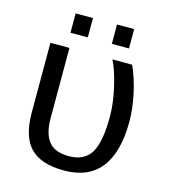

<svg xmlns="http://www.w3.org/2000/svg" viewBox="-105 -768 757 862"><g transform="rotate(15 273.5 -337.5)"><path d="M499 -278.8C499 -316.9 494.3 -358.4 484.9 -403.3C475.4 -448.2 462.1 -489.9 444.8 -528.3H353C367.4 -500.7 380.2 -462.2 391.6 -413.1C403 -363.9 408.7 -318.5 408.7 -276.9C408.7 -198.4 398.5 -142.3 378.2 -108.6C357.8 -75 323.7 -58.1 275.9 -58.1C232.3 -58.1 200.9 -70.1 181.9 -94.2C162.8 -118.3 153.3 -154.1 153.3 -201.7V-528.3H64.9V-204.6C64.9 -130.7 81.3 -76.5 114 -42C146.7 -7.5 199.4 9.8 272 9.8C347.2 9.8 403.8 -14.5 441.9 -63C480 -111.5 499 -183.4 499 -278.8ZM332.5 -595.2H412.1V-685.1H332.5ZM140.1 -595.2H220.7V-685.1H140.1Z"/></g></svg>

Font: Arimo
Style: Regular
Weight: 400
Designer: Steve Matteson
Foundry: Monotype Imaging Inc.
Version: Version 1.32